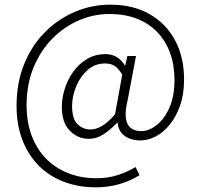

<svg xmlns="http://www.w3.org/2000/svg" viewBox="-20 -656 860 823"><path d="M390 147Q318 147 256 124Q194 101 148.5 56.5Q103 12 77 -53.5Q51 -119 51 -203Q51 -301 83.5 -381Q116 -461 172 -517.5Q228 -574 300.5 -605Q373 -636 453 -636Q550 -636 621 -595.5Q692 -555 730.5 -483Q769 -411 769 -315Q769 -251 751.5 -202.5Q734 -154 707 -121Q680 -88 647 -71Q614 -54 582 -54Q542 -54 515 -73Q488 -92 484 -130H482Q456 -102 425.5 -81.5Q395 -61 360 -61Q313 -61 279 -96Q245 -131 245 -198Q245 -235 257.5 -275Q270 -315 294 -348.5Q318 -382 353 -403Q388 -424 432 -424Q459 -424 479.5 -412Q500 -400 515 -376H517L526 -416H563L527 -226Q495 -94 586 -94Q618 -94 651 -119.5Q684 -145 706 -194Q728 -243 728 -313Q728 -377 709 -429Q690 -481 654 -518.5Q618 -556 566.5 -576Q515 -596 449 -596Q381 -596 317.5 -568.5Q254 -541 203.5 -489.5Q153 -438 123.5 -366Q94 -294 94 -205Q94 -132 116 -74Q138 -16 178 24.5Q218 65 273 86.5Q328 108 394 108Q443 108 484.5 94.5Q526 81 561 60L578 95Q536 121 489 134Q442 147 390 147ZM368 -101Q392 -101 418 -116.5Q444 -132 473 -166L504 -336Q487 -364 470.5 -374Q454 -384 431 -384Q387 -384 355.5 -356Q324 -328 306.5 -285.5Q289 -243 289 -201Q289 -146 312.5 -123.5Q336 -101 368 -101Z"/></svg>

Font: Assistant ExtraLight Light
Style: Regular
Weight: 300
Version: Version 3.000